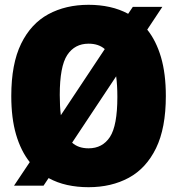

<svg xmlns="http://www.w3.org/2000/svg" viewBox="-20 -770 738 800"><path d="M161.5 3.5H38.5L104 -94.5Q67 -141 47 -209.2Q27 -277.5 27 -370Q27 -504 68 -587.8Q109 -671.5 181.5 -710.8Q254 -750 349 -750Q395.5 -750 437.2 -740.8Q479 -731.5 514 -712.5L533.5 -741.5H656.5L593.5 -646.5Q630.5 -600.5 650.8 -531.8Q671 -463 671 -370Q671 -236 630 -152.2Q589 -68.5 516.5 -29.2Q444 10 349 10Q302 10 260 0.8Q218 -8.5 182.5 -28ZM229 -374Q229 -326.5 233.5 -290L416.5 -565.5Q391 -588 349 -588Q291.5 -588 260.2 -540.8Q229 -493.5 229 -374ZM349 -152Q407 -152 438 -199.2Q469 -246.5 469 -366Q469 -415 464 -452L280.5 -175.5Q306.5 -152 349 -152Z"/></svg>

Font: Encode Sans Condensed Condensed Black
Style: Regular
Weight: 900
Width: 3
Designer: Multiple Designers
Foundry: Impallari Type
Version: Version 3.000; ttfautohint (v1.8.3) -l 8 -r 50 -G 200 -x 14 